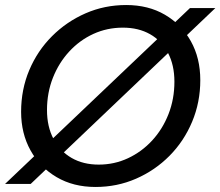

<svg xmlns="http://www.w3.org/2000/svg" viewBox="-28 -732 877 764"><path d="M-8 0 728 -700H829L94 0ZM352 12Q264 12 197.5 -27Q131 -66 93.5 -133.5Q56 -201 56 -287Q56 -376 88.5 -453Q121 -530 179 -588Q237 -646 312.5 -679Q388 -712 474 -712Q562 -712 628 -673.5Q694 -635 731.5 -568Q769 -501 769 -413Q769 -325 736.5 -247.5Q704 -170 646.5 -112Q589 -54 513.5 -21Q438 12 352 12ZM365 -77Q427 -77 481.5 -102.5Q536 -128 577.5 -173Q619 -218 642.5 -278Q666 -338 666 -407Q666 -473 640.5 -521.5Q615 -570 569 -596Q523 -622 461 -622Q398 -622 343.5 -597Q289 -572 247.5 -527Q206 -482 182.5 -422.5Q159 -363 159 -294Q159 -228 185 -179Q211 -130 257 -103.5Q303 -77 365 -77Z"/></svg>

Font: DM Sans 24pt Medium
Style: Italic
Weight: 500
Italic angle: -10°
Designer: Colophon Foundry, Jonny Pinhorn
Foundry: Colophon Foundry
Version: Version 4.004;gftools[0.9.30]